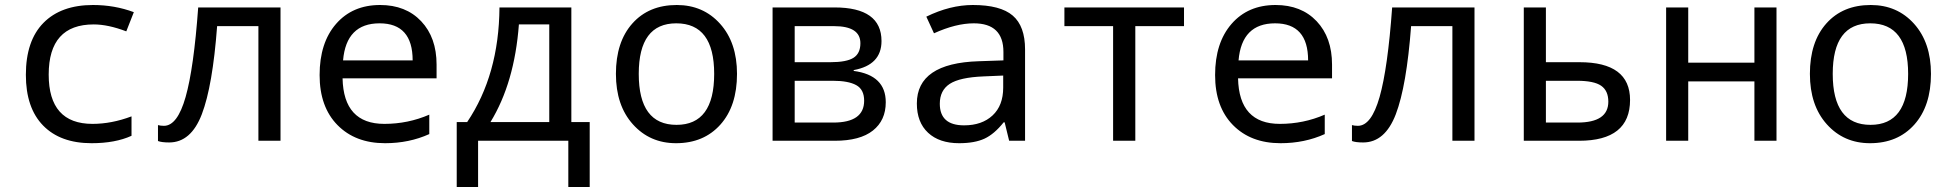

<svg xmlns="http://www.w3.org/2000/svg" viewBox="-20 -566 7841 772"><path d="M518.1 -517.1 487.8 -439.9Q414.6 -467.8 356.9 -467.8Q175.8 -467.8 175.8 -266.1Q175.8 -67.9 352.1 -67.9Q428.7 -67.9 508.8 -98.1V-20Q443.4 9.8 348.1 9.8Q222.7 9.8 153.3 -61.3Q84 -132.3 84 -265.1Q84 -402.3 154.8 -474.1Q225.6 -545.9 354 -545.9Q440.9 -545.9 518.1 -517.1Z M1107.9 0H1019V-460.9H853Q835 -220.2 791.5 -106.7Q748 6.8 660.2 6.8Q629.9 6.8 615.2 1V-63Q625.5 -60.1 639.2 -60.1Q693.4 -60.1 726.3 -176Q759.3 -292 776.9 -536.1H1107.9Z M1735.4 -251H1357.4Q1361.3 -67.9 1525.4 -67.9Q1620.6 -67.9 1706.1 -105V-26.9Q1625 9.8 1528.3 9.8Q1408.7 9.8 1336.9 -63.2Q1265.1 -136.2 1265.1 -264.2Q1265.1 -394 1331.3 -470Q1397.5 -545.9 1508.3 -545.9Q1611.8 -545.9 1673.6 -480.5Q1735.4 -415 1735.4 -306.2ZM1359.4 -323.2H1639.2Q1639.2 -472.2 1506.3 -472.2Q1372.1 -472.2 1359.4 -323.2Z M2351.1 186H2265.1V0H1902.3V186H1816.4V-75.2H1858.4Q1986.3 -265.1 1988.3 -536.1H2277.3V-75.2H2351.1ZM2188.5 -75.2V-467.8H2066.4Q2048.8 -232.9 1952.1 -75.2Z M2698.2 9.8Q2592.8 9.8 2524.7 -66.2Q2456.5 -142.1 2456.5 -269Q2456.5 -397.5 2522.7 -471.7Q2588.9 -545.9 2701.2 -545.9Q2807.6 -545.9 2875.5 -470.2Q2943.4 -394.5 2943.4 -269Q2943.4 -139.6 2876.5 -64.9Q2809.6 9.8 2698.2 9.8ZM2700.2 -64Q2851.6 -64 2851.6 -269Q2851.6 -472.2 2699.2 -472.2Q2548.3 -472.2 2548.3 -269Q2548.3 -64 2700.2 -64Z M3412.6 -284.2V-280.8Q3541.5 -263.7 3541.5 -154.8Q3541.5 -82 3489.7 -41Q3438 0 3336.4 0H3086.4V-536.1H3335.4Q3524.4 -536.1 3524.4 -400.9Q3524.4 -304.7 3412.6 -284.2ZM3175.3 -460.9V-315.9H3318.4Q3383.8 -315.9 3411.6 -333.5Q3439.5 -351.1 3439.5 -392.1Q3439.5 -460.9 3333.5 -460.9ZM3175.3 -241.2V-73.2H3330.6Q3454.6 -73.2 3454.6 -161.1Q3454.6 -206.1 3422.9 -223.6Q3391.1 -241.2 3328.6 -241.2Z M4037.6 0 4019.5 -74.2H4015.6Q3978 -26.9 3938.5 -8.5Q3898.9 9.8 3836.4 9.8Q3756.8 9.8 3711.7 -32.2Q3666.5 -74.2 3666.5 -149.9Q3666.5 -312 3915.5 -319.8L4014.6 -323.2V-356.9Q4014.6 -472.2 3895.5 -472.2Q3823.7 -472.2 3735.4 -432.1L3704.6 -499Q3800.3 -545.9 3891.6 -545.9Q4002.4 -545.9 4052 -503.4Q4101.6 -460.9 4101.6 -367.2V0ZM4013.7 -262.2 3934.6 -258.8Q3838.9 -254.9 3798.8 -228.8Q3758.8 -202.6 3758.8 -148.9Q3758.8 -62 3856.4 -62Q3928.2 -62 3970.9 -101.8Q4013.7 -141.6 4013.7 -213.9Z M4740.7 -460.9H4544.9V0H4455.6V-460.9H4259.8V-536.1H4740.7Z M5335.9 -251H4958Q4961.9 -67.9 5126 -67.9Q5221.2 -67.9 5306.6 -105V-26.9Q5225.6 9.8 5128.9 9.8Q5009.3 9.8 4937.5 -63.2Q4865.7 -136.2 4865.7 -264.2Q4865.7 -394 4931.9 -470Q4998 -545.9 5108.9 -545.9Q5212.4 -545.9 5274.2 -480.5Q5335.9 -415 5335.9 -306.2ZM4960 -323.2H5239.7Q5239.7 -472.2 5106.9 -472.2Q4972.7 -472.2 4960 -323.2Z M5908.7 0H5819.8V-460.9H5653.8Q5635.7 -220.2 5592.3 -106.7Q5548.8 6.8 5460.9 6.8Q5430.7 6.8 5416 1V-63Q5426.3 -60.1 5439.9 -60.1Q5494.1 -60.1 5527.1 -176Q5560.1 -292 5577.6 -536.1H5908.7Z M6195.8 -315.9H6331.1Q6534.2 -315.9 6534.2 -164.1Q6534.2 0 6329.1 0H6106.9V-536.1H6195.8ZM6195.8 -241.2V-73.2H6322.8Q6446.8 -73.2 6446.8 -157.2Q6446.8 -201.2 6418 -221.2Q6389.2 -241.2 6320.8 -241.2Z M6768.1 -536.1V-314H7034.2V-536.1H7123V0H7034.2V-238.8H6768.1V0H6679.2V-536.1Z M7499 9.8Q7393.6 9.8 7325.4 -66.2Q7257.3 -142.1 7257.3 -269Q7257.3 -397.5 7323.5 -471.7Q7389.6 -545.9 7502 -545.9Q7608.4 -545.9 7676.3 -470.2Q7744.1 -394.5 7744.1 -269Q7744.1 -139.6 7677.2 -64.9Q7610.4 9.8 7499 9.8ZM7501 -64Q7652.3 -64 7652.3 -269Q7652.3 -472.2 7500 -472.2Q7349.1 -472.2 7349.1 -269Q7349.1 -64 7501 -64Z"/></svg>

Font: Droid Sans Mono
Style: Regular
Weight: 400
Monospace: yes
Foundry: Ascender Corporation
Version: Version 1.00 build 112